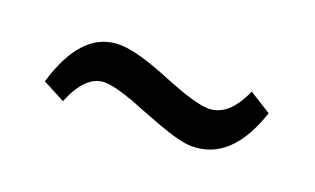

<svg xmlns="http://www.w3.org/2000/svg" viewBox="-33 -469 582 355"><g transform="rotate(20 257.5 -291.0)"><path d="M158 -282Q121 -282 97 -223L53 -246Q86 -357 160 -357Q194 -357 261 -329.5Q328 -302 354 -302Q394 -302 419 -359L462 -332Q427 -226 349 -226Q326 -226 278 -244Q230 -262 216 -268Q177 -282 158 -282Z"/></g></svg>

Font: Karla
Style: Regular
Weight: 400
Designer: Jonathan Pinhorn
Version: Version 1.000